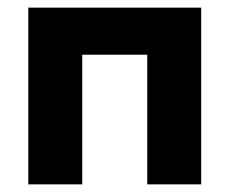

<svg xmlns="http://www.w3.org/2000/svg" viewBox="-20 -482 600 502"><path d="M54 -462H506V0H365V-339H195V0H54Z"/></svg>

Font: Tilda Sans Extra Bold
Style: Regular
Weight: 800
Designer: ParaType Ltd
Foundry: ParaType Ltd
Version: Version 1.009